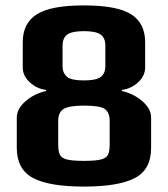

<svg xmlns="http://www.w3.org/2000/svg" viewBox="-20 -679 620 709"><path d="M42 -133V-245Q42 -277 74 -305Q106 -333 150 -343V-347Q116 -351 90 -375Q64 -399 64 -430V-523Q64 -593 115.5 -626Q167 -659 290 -659Q413 -659 464.5 -626Q516 -593 516 -523V-430Q516 -399 490 -375Q464 -351 430 -347V-343Q474 -333 506 -305Q538 -277 538 -245V-133Q538 -52 477 -21Q416 10 290 10Q161 10 101.5 -22Q42 -54 42 -133ZM369 -435V-510Q369 -539 351.5 -551.5Q334 -564 290 -564Q246 -564 228.5 -551.5Q211 -539 211 -510V-435Q211 -409 228 -395Q244 -382 290 -382Q334 -382 351.5 -394.5Q369 -407 369 -435ZM385 -145V-233Q385 -262 368 -276Q351 -289 291 -289Q234 -289 214.5 -276.5Q195 -264 195 -233V-145Q195 -119 201.5 -107Q208 -95 227.5 -90Q247 -85 290 -85Q333 -85 352.5 -90Q372 -95 378.5 -107Q385 -119 385 -145Z"/></svg>

Font: Play
Style: Bold
Weight: 700
Designer: Jonas Hecksher (Cyrillic expansion: Cyreal)
Foundry: Jonas Hecksher, Playtype, e-types AS
Version: Version 2.101; ttfautohint (v1.5.65-e2d9)